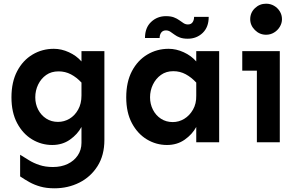

<svg xmlns="http://www.w3.org/2000/svg" viewBox="-20 -770 1611 1039"><path d="M274.4 249Q231.4 249 198.7 239.7Q166 230.5 139.6 215.8Q113.3 201.2 88.9 184.6V67.4Q111.3 81.1 136.2 96.7Q161.1 112.3 193.4 123Q225.6 133.8 266.6 133.8Q311.5 133.8 346.2 117.2Q380.9 100.6 400.9 70.8Q420.9 41 420.9 2.9V-83Q399.4 -43 358.4 -14.2Q317.4 14.6 262.7 14.6Q204.1 14.6 153.8 -15.6Q103.5 -45.9 72.8 -103.5Q42 -161.1 42 -243.2Q42 -326.2 72.8 -384.8Q103.5 -443.4 155.8 -474.6Q208 -505.9 271.5 -505.9Q312.5 -505.9 353 -487.3Q393.6 -468.8 420.9 -437.5V-493.2H544.9V-12.7Q544.9 70.3 507.8 128.9Q470.7 187.5 409.2 218.3Q347.7 249 274.4 249ZM293.9 -110.4Q327.1 -110.4 356 -127.4Q384.8 -144.5 402.8 -176.8Q420.9 -209 420.9 -252.9V-323.2Q394.5 -351.6 363.8 -367.7Q333 -383.8 296.9 -383.8Q257.8 -383.8 230 -364.3Q202.1 -344.7 186.5 -312.5Q170.9 -280.3 170.9 -243.2Q170.9 -207 186.5 -176.8Q202.1 -146.5 230 -128.4Q257.8 -110.4 293.9 -110.4Z M883.8 14.6Q825.2 14.6 774.9 -15.6Q724.6 -45.9 693.8 -103.5Q663.1 -161.1 663.1 -243.2Q663.1 -326.2 693.8 -384.8Q724.6 -443.4 776.9 -474.6Q829.1 -505.9 892.6 -505.9Q933.6 -505.9 974.1 -487.3Q1014.6 -468.8 1042 -437.5V-493.2H1166V0H1042V-83Q1020.5 -43 979.5 -14.2Q938.5 14.6 883.8 14.6ZM915 -109.4Q948.2 -109.4 977.1 -127Q1005.9 -144.5 1024.4 -176.8Q1043 -209 1042 -252.9V-323.2Q1015.6 -351.6 984.9 -368.2Q954.1 -384.8 918 -384.8Q878.9 -384.8 851.1 -364.7Q823.2 -344.7 807.6 -312.5Q792 -280.3 792 -243.2Q792 -207 807.6 -176.3Q823.2 -145.5 851.1 -127.4Q878.9 -109.4 915 -109.4ZM996.1 -560.5Q970.7 -560.5 953.6 -566.9Q936.5 -573.2 924.3 -582.5Q912.1 -591.8 901.4 -598.6Q890.6 -605.5 877.9 -605.5Q861.3 -605.5 852.5 -593.8Q843.8 -582 843.8 -564.5H764.6Q764.6 -620.1 797.9 -651.4Q831.1 -682.6 877.9 -682.6Q903.3 -682.6 920.4 -676.3Q937.5 -669.9 950.2 -660.6Q962.9 -651.4 973.6 -644.5Q984.4 -637.7 997.1 -637.7Q1013.7 -637.7 1022 -649.4Q1030.3 -661.1 1030.3 -678.7H1109.4Q1109.4 -623 1076.7 -591.8Q1043.9 -560.5 996.1 -560.5Z M1419.9 -582Q1384.8 -582 1359.4 -607.4Q1334 -632.8 1334 -666Q1334 -701.2 1359.4 -725.6Q1384.8 -750 1419.9 -750Q1443.4 -750 1462.9 -738.8Q1482.4 -727.5 1494.1 -708.5Q1505.9 -689.5 1505.9 -666Q1505.9 -644.5 1494.1 -625Q1482.4 -605.5 1462.9 -593.8Q1443.4 -582 1419.9 -582ZM1370.1 0V-493.2H1494.1V0ZM1291 -387.7V-493.2H1494.1V-387.7Z"/></svg>

Font: Sen
Style: Bold
Weight: 700
Designer: Kosal Sen, Philatype
Foundry: Philatype
Version: Version 2.000;gftools[0.9.31]